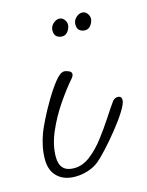

<svg xmlns="http://www.w3.org/2000/svg" viewBox="-80 -514 433 567"><g transform="rotate(-15 137.0 -230.5)"><path d="M81 1Q47 1 27 -18Q7 -37 7 -71Q7 -91 11 -110.5Q15 -130 22 -149Q26 -160 38.5 -185.5Q51 -211 68 -239.5Q85 -268 101 -288Q117 -308 129 -308Q134 -308 142.5 -304.5Q151 -301 151 -294Q151 -290 147 -284Q124 -258 99 -221.5Q74 -185 57 -145.5Q40 -106 40 -70Q40 -24 84 -24Q110 -24 133.5 -42Q157 -60 178 -87.5Q199 -115 216.5 -142Q234 -169 247 -187Q254 -194 262 -194Q274 -194 274 -182Q274 -171 259.5 -148Q245 -125 224 -99Q203 -73 183.5 -52Q164 -31 154 -23Q139 -11 119.5 -5Q100 1 81 1ZM151 -409Q141 -409 134 -414.5Q127 -420 127 -433Q127 -445 136 -453.5Q145 -462 155 -462Q164 -462 170 -454.5Q176 -447 176 -439Q176 -429 169 -419Q162 -409 151 -409ZM221 -409Q211 -409 204 -414.5Q197 -420 197 -433Q197 -445 206 -453.5Q215 -462 225 -462Q234 -462 240 -454.5Q246 -447 246 -439Q246 -429 239 -419Q232 -409 221 -409Z"/></g></svg>

Font: Ms Madi
Style: Regular
Weight: 400
Designer: Robert E. Leuschke
Foundry: Robert E. Leuschke
Version: Version 1.010; ttfautohint (v1.8.3)